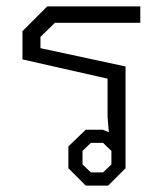

<svg xmlns="http://www.w3.org/2000/svg" viewBox="-20 -578 517 598"><path d="M193 -54V-122L247 -174H300L319 -166L315 -214V-333L50 -393V-481L127 -558H417V-507H151L106 -463V-428L371 -371V-54L317 0H247ZM301 -41 327 -66V-108L301 -133H263L237 -108V-66L263 -41Z"/></svg>

Font: Chakra Petch Light
Style: Regular
Weight: 300
Designer: Katatrad Aksorn Co.,Ltd.
Foundry: Cadson Demak Co.,Ltd.
Version: Version 1.000; ttfautohint (v1.6)